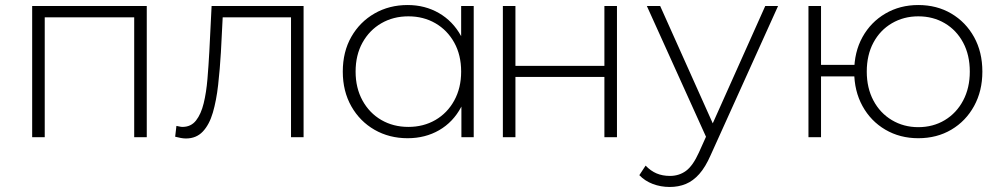

<svg xmlns="http://www.w3.org/2000/svg" viewBox="-20 -546 3985 764"><path d="M108 0V-522H564V0H514V-492L528 -477H144L158 -492V0Z M677 -2 682 -45Q688 -44 694.5 -42.5Q701 -41 706 -41Q740 -41 760 -66.5Q780 -92 790.5 -135Q801 -178 805.5 -232Q810 -286 813 -342L822 -522H1188V0H1138V-493L1152 -477H854L867 -494L859 -338Q855 -270 848 -208Q841 -146 827 -98Q813 -50 787 -22.5Q761 5 720 5Q710 5 699.5 3Q689 1 677 -2Z M1602 4Q1529 4 1470.5 -29.5Q1412 -63 1378 -123Q1344 -183 1344 -261Q1344 -340 1378 -399.5Q1412 -459 1470.5 -492.5Q1529 -526 1602 -526Q1671 -526 1726.5 -494Q1782 -462 1814.5 -403Q1847 -344 1847 -261Q1847 -180 1815 -120Q1783 -60 1727.5 -28Q1672 4 1602 4ZM1605 -41Q1665 -41 1712.5 -68.5Q1760 -96 1787.5 -146Q1815 -196 1815 -261Q1815 -327 1787.5 -376.5Q1760 -426 1712.5 -453.5Q1665 -481 1605 -481Q1545 -481 1497.5 -453.5Q1450 -426 1422.5 -376.5Q1395 -327 1395 -261Q1395 -196 1422.5 -146Q1450 -96 1497.5 -68.5Q1545 -41 1605 -41ZM1816 0V-171L1825 -262L1815 -353V-522H1865V0Z M1981 0V-522H2031V-284H2385V-522H2435V0H2385V-240H2031V0Z M2645 198Q2609 198 2577.5 186Q2546 174 2524 151L2549 113Q2569 134 2592.5 144Q2616 154 2646 154Q2682 154 2709.5 134Q2737 114 2761 61L2797 -19L2804 -28L3025 -522H3076L2808 71Q2787 119 2762.5 146.5Q2738 174 2709 186Q2680 198 2645 198ZM2796 13 2554 -522H2607L2827 -31Z M3197 0V-522H3247V-288H3407V-242H3247V0ZM3634 4Q3561 4 3503 -30Q3445 -64 3412 -124Q3379 -184 3379 -261Q3379 -339 3412 -398.5Q3445 -458 3503 -492Q3561 -526 3634 -526Q3708 -526 3765.5 -492Q3823 -458 3856 -398.5Q3889 -339 3889 -261Q3889 -184 3856 -124Q3823 -64 3765.5 -30Q3708 4 3634 4ZM3634 -40Q3693 -40 3739.5 -68Q3786 -96 3812.5 -146Q3839 -196 3839 -261Q3839 -327 3812.5 -376.5Q3786 -426 3739.5 -453.5Q3693 -481 3634 -481Q3576 -481 3529 -453.5Q3482 -426 3455.5 -376.5Q3429 -327 3429 -261Q3429 -196 3455.5 -146Q3482 -96 3529 -68Q3576 -40 3634 -40Z"/></svg>

Font: MOST Montserrat Light
Style: Regular
Weight: 300
Designer: Julieta Ulanovsky
Foundry: Julieta Ulanovsky
Version: Version 8.000;March 11, 2024;FontCreator 15.0.0.2926 64-bit